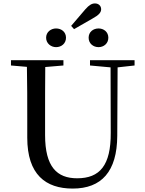

<svg xmlns="http://www.w3.org/2000/svg" viewBox="-20 -1083 843 1120"><path d="M307 -808C338 -808 365 -829 365 -863C365 -897 338 -917 307 -917C278 -917 249 -897 249 -863C249 -829 278 -808 307 -808ZM412 -913 520 -975C557 -995 570 -1011 570 -1029C570 -1049 555 -1063 534 -1063C516 -1063 500 -1054 478 -1029L395 -932ZM555 -808C585 -808 612 -829 612 -863C612 -897 585 -917 555 -917C524 -917 497 -897 497 -863C497 -829 524 -808 555 -808ZM505 -701 625 -690 626 -308C627 -118 562 -43 430 -43C312 -43 243 -110 243 -295V-394C243 -494 243 -594 244 -692L350 -701V-732H44V-701L137 -693C139 -594 139 -493 139 -394V-280C139 -65 246 17 404 17C572 17 663 -82 664 -291L666 -690L765 -701V-732H505Z"/></svg>

Font: Noto Serif TC Medium
Style: Regular
Weight: 500
Designer: Ryoko NISHIZUKA 西塚涼子 (kana & ideographs); Frank Grießhammer (Latin, Greek & Cyrillic); Wenlong ZHANG 张文龙 (bopomofo); San
Foundry: Adobe
Version: Version 2.001;hotconv 1.1.0;makeotfexe 2.6.0